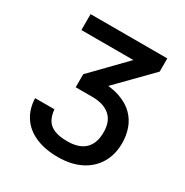

<svg xmlns="http://www.w3.org/2000/svg" viewBox="-166 -840 944 982"><g transform="rotate(30 306.5 -348.5)"><path d="M309 10Q231 10 175 -15Q119 -40 89.5 -86Q60 -132 58 -193H172Q175 -158 189 -133.5Q203 -109 232.5 -96.5Q262 -84 310 -84Q379 -84 414 -117.5Q449 -151 449 -217Q449 -281 412 -313Q375 -345 308 -345H210V-422L465 -684L470 -613H89V-707H542V-629L293 -375L290 -436Q366 -438 418 -420Q470 -402 501 -370.5Q532 -339 545.5 -299Q559 -259 559 -217Q559 -147 528 -96Q497 -45 441 -17.5Q385 10 309 10Z"/></g></svg>

Font: 42dot Sans Light SemiBold
Style: Regular
Weight: 600
Version: Version 1.000